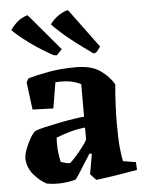

<svg xmlns="http://www.w3.org/2000/svg" viewBox="-52 -757 619 810"><g transform="rotate(-5 257.0 -351.5)"><path d="M237 0Q210 8 177 10Q144 12 113 6Q86 -8 61 -36.5Q36 -65 33 -103Q32 -120 41 -144.5Q50 -169 62.5 -190.5Q75 -212 85 -219Q99 -225 127 -231.5Q155 -238 188 -244.5Q221 -251 250 -255.5Q279 -260 295 -261V-399Q282 -406 261 -411.5Q240 -417 219 -417Q203 -418 187 -416L169 -307L81 -310L66 -427L76 -443Q107 -452 160 -462Q213 -472 279 -472Q345 -472 383 -444.5Q421 -417 438 -385Q434 -345 432 -300Q430 -255 430 -225Q430 -157 433.5 -120Q437 -83 442 -60L496 -51L498 -18Q459 -11 415 -4Q371 3 323 9L299 -17L314 -102L304 -104Q290 -83 271 -52Q252 -21 237 0ZM180 -80Q185 -78 196.5 -74.5Q208 -71 219 -71Q227 -77 243 -95Q259 -113 274.5 -133Q290 -153 295 -164V-215Q264 -212 233 -203.5Q202 -195 172 -183Q172 -178 171.5 -172.5Q171 -167 171 -163Q171 -137 173.5 -117.5Q176 -98 180 -80ZM359 -523Q275 -582 233.5 -619Q192 -656 190 -662Q205 -683 229 -699Q240 -706 251 -710.5Q262 -715 267 -714L388 -550L373 -530Q371 -528 367.5 -526Q364 -524 359 -523ZM203 -529 189 -531Q139 -559 101.5 -585.5Q64 -612 43.5 -630.5Q23 -649 21 -652Q29 -663 38 -673Q47 -683 59 -692Q70 -699 80.5 -703.5Q91 -708 95 -708L226 -553Z"/></g></svg>

Font: Labrada
Style: Bold
Weight: 700
Designer: Mercedes Jáuregui
Foundry: Omnibus-Type Team
Version: Version 1.000; ttfautohint (v1.8.4.7-5d5b)